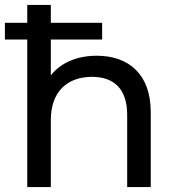

<svg xmlns="http://www.w3.org/2000/svg" viewBox="-20 -762 721 782"><path d="M374 -535C293 -535 227 -506 187 -455V-601H396V-669H187V-742H91V-669H0V-601H91V0H187V-273C187 -388 253 -449 355 -449C446 -449 498 -398 498 -294V0H594V-305C594 -461 503 -535 374 -535Z"/></svg>

Font: AWKNG-Font Medium
Style: Regular
Weight: 500
Designer: Awakening Church
Foundry: Awakening Church
Version: Version 1.700;PS 001.700;hotconv 1.0.88;makeotf.lib2.5.64775